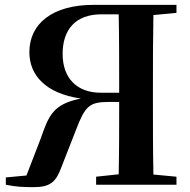

<svg xmlns="http://www.w3.org/2000/svg" viewBox="-20 -761 782 791"><path d="M376 0H707V-33L612 -42C610 -142 610 -243 610 -346V-394C610 -496 610 -597 612 -699L707 -708V-741H365C198 -741 101 -665 101 -546C101 -452 167 -376 313 -355C198 -332 181 -285 148 -191L89 -38L4 -30V0C46 9 77 10 120 10C188 10 211 -13 232 -70L292 -223C330 -324 348 -341 428 -341H471C471 -239 471 -140 469 -43L376 -33ZM471 -379H395C297 -379 238 -439 238 -539C238 -639 291 -702 398 -702H469C471 -603 471 -500 471 -379Z"/></svg>

Font: Noto Serif SC
Style: Bold
Weight: 700
Designer: Ryoko NISHIZUKA 西塚涼子 (kana & ideographs); Frank Grießhammer (Latin, Greek & Cyrillic); Wenlong ZHANG 张文龙 (bopomofo); San
Foundry: Adobe
Version: Version 2.001;hotconv 1.1.0;makeotfexe 2.6.0